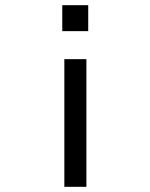

<svg xmlns="http://www.w3.org/2000/svg" viewBox="-20 -520 580 740"><path d="M220 -400V-500H320V-400ZM228 200V-292H313V200Z"/></svg>

Font: Share Tech Mono
Style: Regular
Weight: 400
Designer: Ralph Oliver du Carrois
Foundry: Ralph Oliver du Carrois
Version: Version 1.003